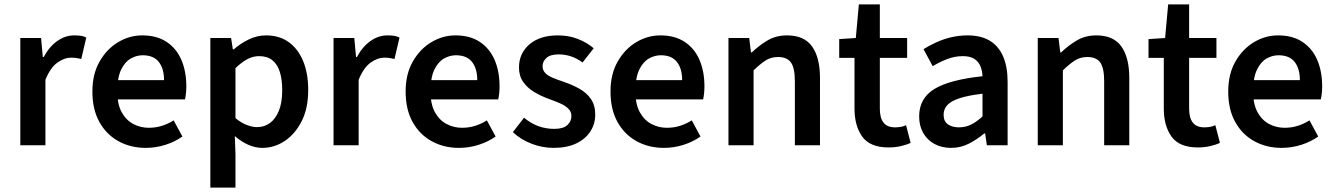

<svg xmlns="http://www.w3.org/2000/svg" viewBox="-20 -665 6110 879"><path d="M73 0V-491H168L176 -404H180Q206 -452 242.5 -477.5Q279 -503 319 -503Q338 -503 351 -501Q364 -499 375 -493L352 -395Q340 -398 330 -399.5Q320 -401 304 -401Q275 -401 243 -378.5Q211 -356 188 -300V0Z M647 12Q578 12 522.5 -18.5Q467 -49 435 -106.5Q403 -164 403 -246Q403 -326 436 -383.5Q469 -441 521 -472Q573 -503 631 -503Q698 -503 743 -473Q788 -443 810.5 -390.5Q833 -338 833 -270Q833 -254 831.5 -239Q830 -224 827 -210H489V-298H731Q731 -351 707 -381.5Q683 -412 633 -412Q605 -412 578.5 -397Q552 -382 534.5 -346Q517 -310 517 -246Q517 -188 537 -151.5Q557 -115 590 -97.5Q623 -80 661 -80Q693 -80 721.5 -89Q750 -98 775 -114L815 -40Q781 -16 737.5 -2Q694 12 647 12Z M943 194V-491H1038L1046 -439H1050Q1081 -466 1119 -484.5Q1157 -503 1198 -503Q1259 -503 1302 -472Q1345 -441 1368 -385Q1391 -329 1391 -253Q1391 -169 1361 -110Q1331 -51 1283.5 -19.5Q1236 12 1181 12Q1149 12 1117 -2Q1085 -16 1055 -42L1058 40V194ZM1157 -83Q1190 -83 1216 -102Q1242 -121 1257 -158.5Q1272 -196 1272 -252Q1272 -301 1261 -336Q1250 -371 1226.5 -389.5Q1203 -408 1166 -408Q1139 -408 1113 -394.5Q1087 -381 1058 -353V-124Q1085 -102 1110.5 -92.5Q1136 -83 1157 -83Z M1507 0V-491H1602L1610 -404H1614Q1640 -452 1676.5 -477.5Q1713 -503 1753 -503Q1772 -503 1785 -501Q1798 -499 1809 -493L1786 -395Q1774 -398 1764 -399.5Q1754 -401 1738 -401Q1709 -401 1677 -378.5Q1645 -356 1622 -300V0Z M2081 12Q2012 12 1956.5 -18.5Q1901 -49 1869 -106.5Q1837 -164 1837 -246Q1837 -326 1870 -383.5Q1903 -441 1955 -472Q2007 -503 2065 -503Q2132 -503 2177 -473Q2222 -443 2244.5 -390.5Q2267 -338 2267 -270Q2267 -254 2265.5 -239Q2264 -224 2261 -210H1923V-298H2165Q2165 -351 2141 -381.5Q2117 -412 2067 -412Q2039 -412 2012.5 -397Q1986 -382 1968.5 -346Q1951 -310 1951 -246Q1951 -188 1971 -151.5Q1991 -115 2024 -97.5Q2057 -80 2095 -80Q2127 -80 2155.5 -89Q2184 -98 2209 -114L2249 -40Q2215 -16 2171.5 -2Q2128 12 2081 12Z M2514 12Q2463 12 2413.5 -7Q2364 -26 2328 -60L2379 -126Q2412 -99 2446 -87Q2480 -75 2518 -75Q2558 -75 2577 -92Q2596 -109 2596 -134Q2596 -154 2581.5 -168Q2567 -182 2544 -192Q2521 -202 2493 -212Q2457 -225 2426 -243.5Q2395 -262 2375.5 -289.5Q2356 -317 2356 -356Q2356 -421 2404 -462Q2452 -503 2534 -503Q2584 -503 2626 -486.5Q2668 -470 2698 -444L2647 -379Q2621 -398 2594 -407Q2567 -416 2537 -416Q2500 -416 2482 -400Q2464 -384 2464 -362Q2464 -344 2475.5 -331.5Q2487 -319 2509 -309.5Q2531 -300 2562 -290Q2600 -277 2633 -258.5Q2666 -240 2685.5 -211.5Q2705 -183 2705 -140Q2705 -98 2683 -63.5Q2661 -29 2618.5 -8.5Q2576 12 2514 12Z M3019 12Q2950 12 2894.5 -18.5Q2839 -49 2807 -106.5Q2775 -164 2775 -246Q2775 -326 2808 -383.5Q2841 -441 2893 -472Q2945 -503 3003 -503Q3070 -503 3115 -473Q3160 -443 3182.5 -390.5Q3205 -338 3205 -270Q3205 -254 3203.5 -239Q3202 -224 3199 -210H2861V-298H3103Q3103 -351 3079 -381.5Q3055 -412 3005 -412Q2977 -412 2950.5 -397Q2924 -382 2906.5 -346Q2889 -310 2889 -246Q2889 -188 2909 -151.5Q2929 -115 2962 -97.5Q2995 -80 3033 -80Q3065 -80 3093.5 -89Q3122 -98 3147 -114L3187 -40Q3153 -16 3109.5 -2Q3066 12 3019 12Z M3315 0V-491H3410L3418 -425H3422Q3455 -457 3494 -480Q3533 -503 3583 -503Q3662 -503 3698 -452Q3734 -401 3734 -308V0H3619V-293Q3619 -354 3601 -379Q3583 -404 3542 -404Q3510 -404 3485.5 -388.5Q3461 -373 3430 -343V0Z M4048 10Q3963 10 3927.5 -39.5Q3892 -89 3892 -168V-400H3822V-486L3898 -491L3912 -645H4008V-491H4133V-400H4008V-168Q4008 -125 4025 -103.5Q4042 -82 4077 -82Q4090 -82 4103 -84Q4116 -86 4128 -92L4149 -11Q4130 -2 4104 4Q4078 10 4048 10Z M4334 12Q4291 12 4258 -6Q4225 -24 4206.5 -56.5Q4188 -89 4188 -132Q4188 -215 4257.5 -257.5Q4327 -300 4478 -316Q4477 -341 4468.5 -362Q4460 -383 4440.5 -395.5Q4421 -408 4388 -408Q4352 -408 4317.5 -395Q4283 -382 4250 -362L4208 -440Q4235 -457 4267 -471.5Q4299 -486 4335 -494.5Q4371 -503 4410 -503Q4471 -503 4511.5 -478.5Q4552 -454 4572.5 -406.5Q4593 -359 4593 -290V0H4498L4490 -54H4486Q4452 -26 4415 -7Q4378 12 4334 12ZM4370 -82Q4400 -82 4425.5 -94.5Q4451 -107 4478 -132V-236Q4411 -228 4372 -215Q4333 -202 4316.5 -183.5Q4300 -165 4300 -140Q4300 -109 4320 -95.5Q4340 -82 4370 -82Z M4731 0V-491H4826L4834 -425H4838Q4871 -457 4910 -480Q4949 -503 4999 -503Q5078 -503 5114 -452Q5150 -401 5150 -308V0H5035V-293Q5035 -354 5017 -379Q4999 -404 4958 -404Q4926 -404 4901.5 -388.5Q4877 -373 4846 -343V0Z M5464 10Q5379 10 5343.5 -39.5Q5308 -89 5308 -168V-400H5238V-486L5314 -491L5328 -645H5424V-491H5549V-400H5424V-168Q5424 -125 5441 -103.5Q5458 -82 5493 -82Q5506 -82 5519 -84Q5532 -86 5544 -92L5565 -11Q5546 -2 5520 4Q5494 10 5464 10Z M5847 12Q5778 12 5722.5 -18.5Q5667 -49 5635 -106.5Q5603 -164 5603 -246Q5603 -326 5636 -383.5Q5669 -441 5721 -472Q5773 -503 5831 -503Q5898 -503 5943 -473Q5988 -443 6010.5 -390.5Q6033 -338 6033 -270Q6033 -254 6031.5 -239Q6030 -224 6027 -210H5689V-298H5931Q5931 -351 5907 -381.5Q5883 -412 5833 -412Q5805 -412 5778.5 -397Q5752 -382 5734.5 -346Q5717 -310 5717 -246Q5717 -188 5737 -151.5Q5757 -115 5790 -97.5Q5823 -80 5861 -80Q5893 -80 5921.5 -89Q5950 -98 5975 -114L6015 -40Q5981 -16 5937.5 -2Q5894 12 5847 12Z"/></svg>

Font: Source Sans 3 ExtraLight SemiBold
Style: Regular
Weight: 600
Version: Version 3.052;hotconv 1.1.0;makeotfexe 2.6.0